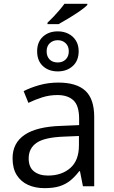

<svg xmlns="http://www.w3.org/2000/svg" viewBox="-20 -977 596 1007"><path d="M285.6 -543.9Q381.3 -543.9 427.7 -501Q474.1 -458 474.1 -363.8V0H415L399.4 -79.1H395.5Q373 -49.8 348.6 -30Q324.2 -10.3 292.2 -0.2Q260.3 9.8 213.9 9.8Q165 9.8 127.2 -7.3Q89.4 -24.4 67.6 -59.1Q45.9 -93.8 45.9 -147Q45.9 -227.1 109.4 -270Q172.9 -313 302.7 -316.9L395 -320.8V-353.5Q395 -422.9 365.2 -450.7Q335.4 -478.5 281.2 -478.5Q239.3 -478.5 201.2 -466.3Q163.1 -454.1 128.9 -437.5L104 -499Q140.1 -517.6 187 -530.8Q233.9 -543.9 285.6 -543.9ZM394 -263.7 312.5 -260.3Q212.4 -256.3 171.4 -227.5Q130.4 -198.7 130.4 -146Q130.4 -100.1 158.2 -78.1Q186 -56.2 231.9 -56.2Q303.2 -56.2 348.6 -95.7Q394 -135.3 394 -214.4ZM283.2 -766.1Q257.8 -766.1 241.2 -750.5Q224.6 -734.9 224.6 -708Q224.6 -681.2 240 -665.3Q255.4 -649.4 283.2 -649.4Q308.6 -649.4 324.7 -665.3Q340.8 -681.2 340.8 -708Q340.8 -734.9 324.2 -750.5Q307.6 -766.1 283.2 -766.1ZM283.2 -812.5Q314.5 -812.5 339.1 -799.8Q363.8 -787.1 378.2 -763.9Q392.6 -740.7 392.6 -708.5Q392.6 -658.7 361.6 -630.6Q330.6 -602.5 283.2 -602.5Q235.4 -602.5 205.1 -630.4Q174.8 -658.2 174.8 -708Q174.8 -756.8 205.1 -784.7Q235.4 -812.5 283.2 -812.5ZM438 -957V-951.2Q426.8 -938.5 399.7 -919.7Q372.6 -900.9 341.6 -882.1Q310.5 -863.3 287.6 -850.6H229V-857.9Q243.7 -871.6 260.3 -888.9Q276.9 -906.2 292 -924.1Q307.1 -941.9 317.9 -957Z"/></svg>

Font: Wonky
Style: Regular
Weight: 400
Designer: Monotype Design Team
Foundry: Monotype Imaging Inc.
Version: Version 3.000